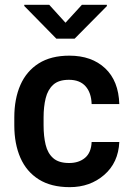

<svg xmlns="http://www.w3.org/2000/svg" viewBox="-20 -770 549 800"><path d="M252.9 -675.3 321.3 -750H425.3V-744.6L291 -608.9H214.8L81.1 -745.1V-750H185.1ZM361.8 -178.2H477.1Q473.1 -92.3 414.3 -41.3Q355.5 9.8 270.5 9.8Q192.9 9.8 141.6 -22.5Q90.3 -54.7 64.9 -112.8Q39.6 -170.9 39.6 -247.6V-280.8Q39.6 -357.9 64.9 -415.8Q90.3 -473.6 141.4 -505.9Q192.4 -538.1 269 -538.1Q361.8 -538.1 418 -485.6Q474.1 -433.1 477.1 -336.4H361.8Q360.4 -383.8 336.4 -410.6Q312.5 -437.5 267.1 -437.5Q224.6 -437.5 201.9 -417Q179.2 -396.5 170.4 -361.1Q161.6 -325.7 161.6 -280.8V-247.6Q161.6 -202.1 170.2 -166.7Q178.7 -131.3 201.7 -111.1Q224.6 -90.8 268.1 -90.8Q308.6 -90.8 334.2 -112.3Q359.9 -133.8 361.8 -178.2Z"/></svg>

Font: Robert Sans
Style: Bold
Weight: 700
Designer: Christian Robertson (extended by Adam Twardoch)
Foundry: Google
Version: Version 12.135;April 2, 2019;FontCreator 11.5.0.2425 64-bit;